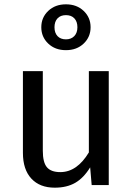

<svg xmlns="http://www.w3.org/2000/svg" viewBox="-20 -856 615 888"><path d="M483 0H404L397 -82Q367 -33 328 -10.5Q289 12 233 12Q164 12 125 -30Q86 -72 86 -149V-527H178V-159Q178 -105 197 -82.5Q216 -60 259 -60Q336 -60 391 -151V-527H483ZM399 -730Q399 -685 367 -654.5Q335 -624 285 -624Q235 -624 203 -654.5Q171 -685 171 -730Q171 -775 203 -805.5Q235 -836 285 -836Q335 -836 367 -805.5Q399 -775 399 -730ZM232 -730Q232 -704 246 -689Q260 -674 285 -674Q309 -674 323.5 -689Q338 -704 338 -730Q338 -756 324 -771Q310 -786 285 -786Q260 -786 246 -771Q232 -756 232 -730Z"/></svg>

Font: FiraGO
Style: Regular
Weight: 400
Designer: bBox Type
Foundry: bBox Type GmbH
Version: Version 1.001;April 20, 2020;FontCreator 12.0.0.2555 64-bit